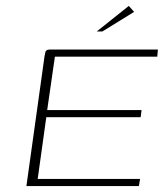

<svg xmlns="http://www.w3.org/2000/svg" viewBox="-20 -627 558 647"><path d="M69 0 130 -437Q132 -445 132.5 -449.5Q133 -454 136.5 -457Q140 -460 147 -460H512L510 -436H165L139 -256H457L454 -232H136L107 -24H452L448 0ZM306 -521 414 -607 432 -587 325 -521Z"/></svg>

Font: Genos ExtraLight
Style: Italic
Weight: 250
Italic angle: -8°
Designer: Robert E. Leuschke
Foundry: Robert E. Leuschke
Version: Version 1.010